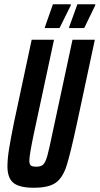

<svg xmlns="http://www.w3.org/2000/svg" viewBox="-20 -875 468 903"><path d="M15 -93Q15 -127 22.5 -174Q30 -221 46 -300L129 -688H234L140 -250Q118 -146 118 -120Q118 -102 125.5 -96.5Q133 -91 151 -91Q173 -91 183.5 -101.5Q194 -112 202.5 -142Q211 -172 227 -250L321 -688H426L343 -300Q311 -151 293 -95Q275 -39 242 -15.5Q209 8 139 8Q71 8 43 -15Q15 -38 15 -93ZM191 -743V-747L229 -855H313V-850L260 -743ZM305 -743V-747L344 -855H428V-850L376 -743Z"/></svg>

Font: Saira Ultra Condensed
Style: Bold Italic
Weight: 700
Width: 1
Italic angle: -12°
Designer: Hector Gatti with collaboration of the Omnibus-Type team
Foundry: Omnibus-Type
Version: Version 1.001; ttfautohint (v1.8)